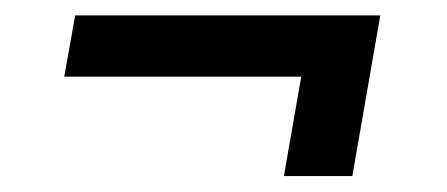

<svg xmlns="http://www.w3.org/2000/svg" viewBox="-20 -411 577 248"><path d="M77.1 -391.1H471.2L435.1 -183.6H346.7L369.1 -312H63Z"/></svg>

Font: Mardoto
Style: Italic
Weight: 400
Italic angle: -12°
Designer: Christian Robertson, Vahan Hovhannisyan
Foundry: Google
Version: Version 1.000